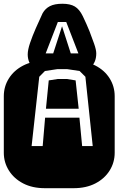

<svg xmlns="http://www.w3.org/2000/svg" viewBox="-22 -988 622 1008"><path d="M213.9 0Q147.9 0 99.6 -25.1Q51.3 -50.3 24.7 -92.8Q-2 -135.3 -2 -186V-482.9Q-2 -534.2 24.7 -576.4Q51.3 -618.7 99.6 -643.8Q147.9 -668.9 213.9 -668.9H364.3Q430.2 -668.9 478.8 -643.8Q527.3 -618.7 553.7 -576.4Q580.1 -534.2 580.1 -482.9V-186Q580.1 -135.3 553.7 -92.8Q527.3 -50.3 478.8 -25.1Q430.2 0 364.3 0ZM144 -221.2H202.1L214.8 -370.1H395L409.2 -221.2H464.8L426.3 -585L396 -615.2L331.1 -625H278.8L213.9 -615.2L184.1 -585ZM219.2 -417 233.9 -565.9 281.2 -573.2H329.1L375 -565.9L391.1 -417ZM153.3 -631.3Q138.2 -644 130.9 -662.8Q123.5 -681.6 123.5 -702.1Q123.5 -726.1 135.7 -762.2Q147.9 -798.3 166 -839.6Q184.1 -880.9 201.7 -918.5Q215.8 -943.4 240.2 -955.8Q264.6 -968.3 305.7 -968.3Q346.7 -968.3 370.8 -953.9Q395 -939.5 412.6 -903.3Q432.6 -861.8 447.8 -824.2Q460.4 -791.5 471.9 -759Q483.4 -726.6 483.4 -707.5Q483.4 -657.7 449.7 -631.3ZM217.8 -707.5H257.3L303.7 -850.1L349.6 -707.5H389.6L325.7 -872.6H281.7Z"/></svg>

Font: Monofett
Style: Regular
Weight: 400
Designer: Vernon Adams
Foundry: Vernon Adams
Version: Version 1.100; ttfautohint (v1.8.4.7-5d5b);gftools[0.9.28]